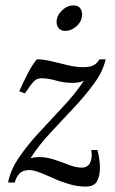

<svg xmlns="http://www.w3.org/2000/svg" viewBox="-20 -674 423 709"><path d="M296 15Q266 15 235.5 6Q205 -3 177.5 -15.5Q150 -28 127 -37Q104 -46 88 -46Q63 -46 50.5 -31.5Q38 -17 35 0H10Q18 -45 49.5 -91.5Q81 -138 124.5 -185Q168 -232 212 -279Q256 -326 288 -373V-375Q278 -371 267.5 -369.5Q257 -368 247 -368Q216 -368 187 -376.5Q158 -385 132 -385Q116 -385 104.5 -373Q93 -361 72 -329L51 -337Q68 -375 84 -405.5Q100 -436 116 -455Q140 -455 169.5 -448Q199 -441 229.5 -433.5Q260 -426 287 -426Q316 -426 329 -435Q342 -444 347 -455H370Q361 -412 328.5 -367Q296 -322 252.5 -276Q209 -230 166 -183.5Q123 -137 94 -92V-90Q100 -92 109.5 -93Q119 -94 125 -94Q152 -94 180.5 -84.5Q209 -75 235 -65Q261 -55 281 -55Q305 -55 313.5 -74.5Q322 -94 317 -120H340Q344 -104 346.5 -87Q349 -70 349 -53Q349 -25 338.5 -5Q328 15 296 15ZM221 -560Q205 -560 197 -569.5Q189 -579 189 -593Q189 -616 208.5 -635Q228 -654 251 -654Q268 -654 275.5 -644.5Q283 -635 283 -621Q283 -596 263.5 -578Q244 -560 221 -560Z"/></svg>

Font: Bona Nova
Style: Italic
Weight: 400
Italic angle: -4°
Designer: Mateusz Machalski
Foundry: Capitalics
Version: Version 4.001; ttfautohint (v1.8.3)